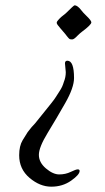

<svg xmlns="http://www.w3.org/2000/svg" viewBox="-20 -687 394 721"><path d="M227 -416 224 -449Q224 -459 233 -459Q258 -459 258 -394Q258 -358 225 -300Q192 -242 159 -188Q126 -134 126 -105.5Q126 -77 152.5 -54.5Q179 -32 202.5 -32Q226 -32 245.5 -41.5Q265 -51 272 -51Q279 -51 279 -45Q279 -31 247 -8.5Q215 14 172.5 14Q130 14 91 -19Q52 -52 52 -104Q52 -139 65 -160.5Q78 -182 84 -191Q99 -211 112 -224Q136 -254 149 -270Q162 -286 173.5 -300.5Q185 -315 189.5 -322.5Q194 -330 202 -342Q210 -354 213.5 -362Q217 -370 220 -380Q227 -397 227 -416ZM198 -611Q208 -623 227 -637Q257 -667 260 -667Q263 -667 266.5 -665.5Q270 -664 273.5 -661Q277 -658 279 -656Q294 -637 304 -628Q323 -610 323 -603Q323 -594 288 -568Q280 -562 272 -554Q258 -539 251.5 -539Q245 -539 242.5 -540Q240 -541 237 -544.5Q234 -548 231.5 -551Q229 -554 224.5 -560Q220 -566 206.5 -581Q193 -596 193 -601Q193 -606 198 -611Z"/></svg>

Font: Sorts Mill Goudy
Style: Italic
Weight: 400
Italic angle: -7.40001°
Version: Version 003.101